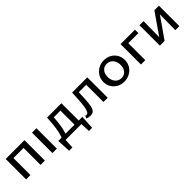

<svg xmlns="http://www.w3.org/2000/svg" viewBox="286 -1718 3125 3125"><g transform="rotate(-45 1848.0 -155.5)"><path d="M417 0V-470H517V0ZM84 0V-470H184V0ZM117 -391V-470H484V-391Z M690 0V-470H792V0Z M945 0Q983 -82 1000.5 -160.5Q1018 -239 1025 -316Q1032 -393 1037 -470H1123Q1117 -392 1110.5 -315Q1104 -238 1088 -160Q1072 -82 1036 0ZM909 166 897 -72H997L984 166ZM931 0 922 -72H1451L1409 0ZM1365 166 1353 -72H1451L1438 166ZM1271 0V-470H1367V0ZM1086 -396V-470H1316V-396Z M1562 9Q1540 9 1518 4.5Q1496 0 1479 -6L1495 -50Q1502 -49 1508.5 -47.5Q1515 -46 1520 -46Q1549 -46 1565.5 -79Q1582 -112 1590.5 -170Q1599 -228 1603.5 -304.5Q1608 -381 1613 -470H1697Q1692 -334 1687 -242Q1682 -150 1670 -94.5Q1658 -39 1632.5 -15Q1607 9 1562 9ZM1865 0V-470H1963V0ZM1646 -397V-470H1908V-397Z M2340 7Q2269 7 2213.5 -25Q2158 -57 2126 -110.5Q2094 -164 2094 -230Q2094 -298 2127 -354Q2160 -410 2218 -443.5Q2276 -477 2349 -477Q2420 -477 2476 -445.5Q2532 -414 2564 -360Q2596 -306 2596 -238Q2596 -166 2561.5 -111Q2527 -56 2469 -24.5Q2411 7 2340 7ZM2350 -67Q2392 -67 2423 -87Q2454 -107 2472 -143Q2490 -179 2490 -228Q2490 -281 2470.5 -320Q2451 -359 2417.5 -381Q2384 -403 2340 -403Q2300 -403 2268.5 -383Q2237 -363 2219 -326.5Q2201 -290 2201 -240Q2201 -189 2220.5 -149.5Q2240 -110 2273.5 -88.5Q2307 -67 2350 -67Z M2728 0V-470H2828V0ZM2728 -391V-470H3060V-391Z M3214 0V-48L3507 -470H3565V-420L3272 0ZM3163 0V-470H3257L3252 0ZM3519 0 3524 -470H3612V0Z"/></g></svg>

Font: Ysabeau SC SemiBold
Style: Regular
Weight: 600
Designer: Christian Thalmann (Catharsis Fonts)
Version: Version 2.001;gftools[0.9.30]; featfreeze: smcp